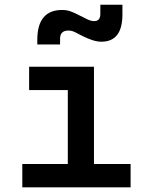

<svg xmlns="http://www.w3.org/2000/svg" viewBox="-20 -804 626 824"><path d="M271 0V-497.1H383.3V0ZM75.7 0V-100.1H280.8V0ZM373.5 0V-100.1H540.5V0ZM105 -417.5V-517.6H383.3V-417.5ZM140.1 -613.3V-632.8Q140.1 -761.2 246.6 -761.2Q267.1 -761.2 283.9 -754.9Q300.8 -748.5 320.3 -738.3Q341.8 -727.1 356.7 -720.2Q371.6 -713.4 384.3 -713.4Q410.6 -713.4 410.6 -744.1V-783.7H505.4V-742.2Q505.4 -683.6 482.9 -654.3Q460.4 -625 414.6 -625Q397.9 -625 377.9 -631.3Q357.9 -637.7 334 -649.4Q317.9 -657.7 303.2 -665.3Q288.6 -672.9 273.9 -672.9Q255.9 -672.9 246.8 -664.3Q237.8 -655.8 237.8 -636.7V-613.3Z"/></svg>

Font: Cascadia Code Medium
Style: Regular
Weight: 500
Monospace: yes
Designer: Aaron Bell
Foundry: Saja Typeworks
Version: Version 2407.024